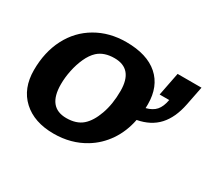

<svg xmlns="http://www.w3.org/2000/svg" viewBox="-113 -718 985 908"><g transform="rotate(30 379.5 -264.5)"><path d="M261.2 9.8Q154.8 9.8 92.8 -47.4Q30.8 -104.5 30.8 -204.6Q30.8 -302.7 69.8 -378.4Q108.9 -454.1 180.7 -495.8Q252.4 -537.6 343.8 -537.6Q457.5 -537.6 518.1 -484.1Q578.6 -430.7 578.6 -333.5Q578.6 -328.6 578.4 -323.2Q578.1 -317.9 578.1 -312.5Q612.8 -321.3 630.9 -342Q648.9 -362.8 655.8 -401.4H603.5L628.4 -528.3H758.8L738.3 -424.8Q722.7 -346.2 681.4 -301Q640.1 -255.9 569.3 -242.7Q555.7 -173.8 519.5 -120.8Q483.4 -67.9 430.2 -35.6Q356 9.8 261.2 9.8ZM435.1 -323.2Q435.1 -443.8 333.5 -443.8Q276.9 -443.8 243.7 -413.6Q221.7 -393.1 206.3 -359.1Q190.9 -325.2 182.9 -286.1Q174.8 -247.1 174.8 -210.4Q174.8 -84 276.4 -84Q331.1 -84 363.3 -111.8Q395 -139.2 415 -195.3Q435.1 -251.5 435.1 -323.2Z"/></g></svg>

Font: Arimo
Style: Bold Italic
Weight: 700
Italic angle: -12°
Designer: Steve Matteson
Foundry: Monotype Imaging Inc.
Version: Version 1.33